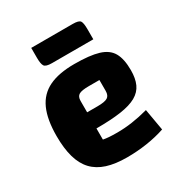

<svg xmlns="http://www.w3.org/2000/svg" viewBox="-165 -809 893 944"><g transform="rotate(-30 281.5 -337.0)"><path d="M285.2 13.8Q219.8 13.8 172.7 -1.2Q125.6 -16.3 95.7 -47.9Q65.8 -79.6 51.5 -129.7Q37.2 -179.8 37.2 -250Q37.2 -343.7 63.4 -401.8Q89.6 -460 145.3 -486.9Q200.9 -513.8 289.2 -513.8Q376.6 -513.8 425.8 -498.9Q475 -484 495.4 -448.1Q515.8 -412.2 515.8 -348.6Q515.8 -301.9 501.5 -270.4Q487.2 -238.9 454.2 -220.1Q421.2 -201.4 365.3 -193.2Q309.3 -185 225.8 -185H195.8V-276.6H284.8Q326.2 -276.6 341.8 -286.4Q357.4 -296.1 357.4 -322.5V-383.9H298.2Q257 -383.9 241.4 -375Q225.8 -366 225.8 -341.1V-121.8Q240.2 -118.8 258.7 -117.5Q277.3 -116.1 304.7 -116.1Q347 -116.1 390.1 -122.4Q433.3 -128.6 481.5 -141.6L502.8 -19.2Q454.4 -3 399.2 5.4Q343.9 13.8 285.2 13.8ZM197 -572.3Q162.2 -572.3 154.1 -585.1Q146 -597.9 146 -632V-688.3H381.4Q416.2 -688.3 423.9 -676.5Q431.5 -664.7 431.5 -629.6V-572.3Z"/></g></svg>

Font: Changa
Style: Regular
Weight: 400
Designer: Eduardo Rodriguez Tunni
Foundry: Eduardo Rodriguez Tunni
Version: Version 3.003